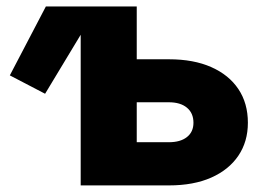

<svg xmlns="http://www.w3.org/2000/svg" viewBox="-20 -562 805 582"><path d="M116.7 -277.8 9.8 -333.5 119.1 -542.5H276.4ZM328.1 -382.3H492.2Q566.9 -382.3 620.4 -358.6Q673.8 -335 702.6 -292Q731.4 -249 731.4 -189.9Q731.4 -132.8 702.6 -90.1Q673.8 -47.4 620.4 -23.7Q566.9 0 492.2 0H224.6V-542.5H394.5V-130.9H491.7Q526.9 -130.9 546.6 -146.5Q566.4 -162.1 566.4 -189.9Q566.4 -219.2 546.6 -235.6Q526.9 -252 491.7 -252H328.1Z"/></svg>

Font: Inter 16pt ExtraBold
Style: Regular
Weight: 800
Version: Version 4.001;git-66647c0bb